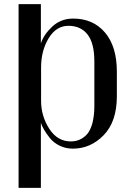

<svg xmlns="http://www.w3.org/2000/svg" viewBox="-20 -710 646 930"><path d="M546 -244Q546 -121 482.5 -55.5Q419 10 333 10Q298 10 268.5 -4.5Q239 -19 221 -42Q188 -84 178 -115V200H70V-690H178V-500Q192 -543 233.5 -581.5Q275 -620 335 -620Q431 -620 488.5 -552.5Q546 -485 546 -363ZM437 -193V-413Q437 -501 404 -543Q371 -585 311.5 -585Q252 -585 215.5 -524.5Q179 -464 179 -383V-222Q179 -148 218.5 -86.5Q258 -25 323 -25Q353 -25 375.5 -38.5Q398 -52 409.5 -70.5Q421 -89 428 -115Q437 -153 437 -193Z"/></svg>

Font: Trochut
Style: Regular
Weight: 400
Designer: Andreu Balius
Foundry: Andreu Balius
Version: Version 1.001